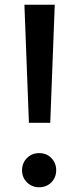

<svg xmlns="http://www.w3.org/2000/svg" viewBox="-20 -779 331 810"><path d="M102 -261 83 -759H211L192 -261ZM145 11Q115 11 94 -9.5Q73 -30 73 -61Q73 -91 93.5 -112Q114 -133 145 -133Q177 -133 197 -112Q217 -91 217 -61Q217 -30 196.5 -9.5Q176 11 145 11Z"/></svg>

Font: Alata
Style: Regular
Weight: 400
Designer: Spyros Zevelakis, Eben Sorkin
Foundry: Spyros Zevelakis
Version: Version 1.005; ttfautohint (v1.8.4.7-5d5b)